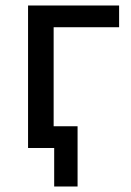

<svg xmlns="http://www.w3.org/2000/svg" viewBox="-20 -538 477 698"><path d="M82 -518H413V-439H175V-79H262V140H177V0H82Z"/></svg>

Font: IBM Plex Sans Text
Style: Regular
Weight: 450
Designer: Mike Abbink, Paul van der Laan, Pieter van Rosmalen
Foundry: Bold Monday
Version: Version 3.005